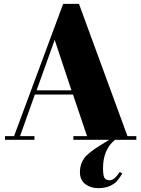

<svg xmlns="http://www.w3.org/2000/svg" viewBox="-20 -726 734 997"><path d="M432 -19 359 -235H161L84 -19H159V0H6V-19H53L308 -706H390L642 -19H688V0H577Q515 51 515 147Q515 184 522 197Q529 210 551 210Q573 210 602 167L615 175Q601 198 589 212.5Q577 227 552 239Q527 251 489 251Q451 251 423 230Q395 209 395 167.5Q395 126 417 96Q439 66 505 26L547 0H361V-19ZM264 -519 170 -257H351Z"/></svg>

Font: Abril Fatface
Style: Regular
Weight: 400
Designer: Veronika Burian, Jos Scaglione
Foundry: TypeTogether
Version: Version 1.001